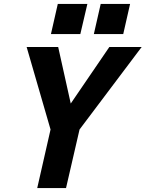

<svg xmlns="http://www.w3.org/2000/svg" viewBox="-20 -960 743 980"><path d="M170 0 238 -299 116 -720H277L361 -342H280L538 -720H703L386 -299L317 0ZM459 -786 494 -940H644L609 -786ZM240 -786 275 -940H426L390 -786Z"/></svg>

Font: Instrument Sans SemiCondensed
Style: Bold Italic
Weight: 700
Width: 4
Italic angle: -13°
Designer: Rodrigo Fuenzalida
Foundry: fragTYPE
Version: Version 1.000;gftools[0.9.28]